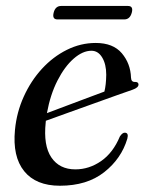

<svg xmlns="http://www.w3.org/2000/svg" viewBox="-20 -598 474 628"><path d="M396.5 -144.5Q377 -79 320.8 -34.8Q264.5 9.5 176 9.5Q97.5 9.5 59 -38.2Q20.5 -86 29 -173.5Q34.5 -231 57.8 -282.2Q81 -333.5 117.2 -373Q153.5 -412.5 198.8 -435Q244 -457.5 293 -457.5Q350 -457.5 378.5 -423.8Q407 -390 408.5 -344Q409 -329 422.5 -330Q432.5 -330 433 -322Q433.5 -311.5 413.5 -304.5Q398.5 -299.5 364.2 -287.2Q330 -275 287 -259.5Q244 -244 202 -229Q160 -214 130 -203Q129.5 -200.5 129.5 -197.5Q121.5 -122 148 -83Q174.5 -44 226.5 -44Q271.5 -44 310.8 -71.2Q350 -98.5 372 -151.5Q380.5 -164.5 388.5 -164Q401.5 -163.5 396.5 -144.5ZM279 -432Q250.5 -432 221 -406.2Q191.5 -380.5 168 -334.5Q144.5 -288.5 133.5 -228Q161.5 -238.5 196.8 -251.8Q232 -265 265.2 -277.5Q298.5 -290 321.5 -298.5Q327 -320 327.5 -353.5Q327.5 -388 314.2 -410Q301 -432 279 -432ZM155.5 -556.5Q161 -578.5 180 -578.5H398.5Q417 -578.5 411 -556.5Q405 -534.5 386.5 -534.5H168Q150 -534.5 155.5 -556.5Z"/></svg>

Font: Fraunces 72pt S000
Style: Italic
Weight: 400
Italic angle: -16°
Version: Version 1.000; ttfautohint (v1.8.3)